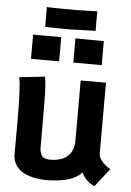

<svg xmlns="http://www.w3.org/2000/svg" viewBox="-57 -877 633 927"><g transform="rotate(5 259.0 -413.0)"><path d="M376.5 -834V-739.3H368.2Q269 -735.8 255.9 -735.8Q190.9 -735.8 141.1 -737.3L132.3 -737.8V-834L141.6 -833Q189 -831.5 274.4 -831.5Q290.5 -831.5 324.2 -832.8Q357.9 -834 368.2 -834ZM282.7 -694.8 420.4 -693.4V-577.1L282.7 -577.6ZM77.6 -694.8H213.9V-577.6H77.6ZM436 8.3Q391.1 -12.2 374 -52.7Q347.7 -25.9 306.9 -13.9Q266.1 -2 208 -1H203.6Q180.2 -1 158 -4.2Q135.7 -7.3 113.5 -15.4Q91.3 -23.4 75.2 -35.6Q59.1 -47.9 48.8 -67.4Q38.6 -86.9 38.6 -111.8Q38.6 -130.9 38.8 -176.3Q39.1 -221.7 39.1 -246.1Q39.1 -452.1 28.3 -484.4L152.3 -498Q155.3 -484.9 157.2 -463.1Q159.2 -441.4 159.9 -404.1Q160.6 -366.7 160.6 -335.7Q160.6 -304.7 160.9 -244.4Q161.1 -184.1 161.1 -145.5Q165.5 -119.6 176.8 -110.1Q188 -100.6 217.8 -100.6Q272.5 -103 299.1 -129.6Q325.7 -156.2 325.7 -204.1V-494.6H448.2V-149.4Q448.7 -131.3 467.3 -110.4Q485.8 -89.4 505.9 -81.1Z"/></g></svg>

Font: Fantasque Sans Mono
Style: Bold
Weight: 700
Monospace: yes
Designer: Jany Belluz
Version: Version 1.8.0 ; ttfautohint (v1.8.2)